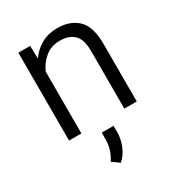

<svg xmlns="http://www.w3.org/2000/svg" viewBox="-184 -651 918 1000"><g transform="rotate(-30 275.5 -151.5)"><path d="M290 -474.6Q237.8 -474.6 201.4 -444.3Q165 -414.1 147 -371.1V0H72.8V-528.3H143.6L146 -451.7Q173.8 -491.7 215.8 -514.9Q257.8 -538.1 310.5 -538.1Q389.2 -538.1 434.6 -493.9Q480 -449.7 480 -345.2V0H405.3V-345.7Q405.3 -417.5 374.8 -446Q344.2 -474.6 290 -474.6ZM312 49.3V87.4Q312 126 296.1 166.7Q280.3 207.5 248.5 234.9L205.6 204.1Q223.1 177.2 231.9 149.7Q240.7 122.1 240.7 88.4V49.3Z"/></g></svg>

Font: Vazirmatn RD UI Light
Style: Regular
Weight: 300
Designer: Saber Rastikerdar
Foundry: Saber Rastikerdar
Version: Version 33.003